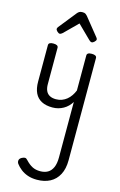

<svg xmlns="http://www.w3.org/2000/svg" viewBox="-207 -918 1028 1646"><g transform="rotate(15 307.5 -94.5)"><path d="M269 17Q211 17 172 -3.5Q133 -24 113.5 -64.5Q94 -105 94 -166V-489Q94 -502 104.5 -508.5Q115 -515 136 -515Q158 -515 169 -508.5Q180 -502 180 -489V-166Q180 -131 191 -107Q202 -83 224.5 -71Q247 -59 280 -59Q308 -59 332 -68Q356 -77 375.5 -93Q395 -109 410 -131Q425 -153 435 -178V-489Q435 -502 445.5 -508.5Q456 -515 478 -515Q499 -515 510 -508.5Q521 -502 521 -489V418Q521 494 493.5 546Q466 598 416.5 624Q367 650 300 650Q255 650 219 637.5Q183 625 156.5 604Q130 583 113 560Q103 546 105.5 529.5Q108 513 129 502Q147 493 157.5 494.5Q168 496 180 510Q210 542 239.5 557Q269 572 309 572Q348 572 376 556Q404 540 419.5 505.5Q435 471 435 416V-76Q422 -55 404.5 -37.5Q387 -20 365.5 -8Q344 4 320 10.5Q296 17 269 17ZM166 -610Q156 -610 143.5 -622Q131 -634 131 -644Q131 -647 132 -650Q133 -653 137 -660L264 -819Q270 -826 279.5 -832.5Q289 -839 308 -839Q327 -839 336 -832.5Q345 -826 351 -819L479 -660Q484 -653 485 -650Q486 -647 486 -644Q486 -634 473 -622Q460 -610 451 -610Q444 -610 438 -613.5Q432 -617 426 -623L308 -739L191 -623Q184 -617 178 -613.5Q172 -610 166 -610Z"/></g></svg>

Font: Playwrite BR
Style: Regular
Weight: 400
Designer: Veronika Burian, José Scaglione
Foundry: TypeTogether
Version: Version 1.002